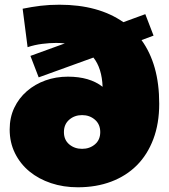

<svg xmlns="http://www.w3.org/2000/svg" viewBox="-20 -778 716 814"><path d="M328 -147Q360 -147 382.5 -166Q405 -185 405 -218Q405 -251 382.5 -270.5Q360 -290 328 -290Q296 -290 273.5 -270.5Q251 -251 251 -218Q251 -185 273.5 -166Q296 -147 328 -147ZM631 -627 580 -608Q617 -557 636 -490Q655 -423 655 -338Q655 -254 630 -188Q605 -122 560 -77Q515 -32 451.5 -8Q388 16 310 16Q249 16 196.5 -1.5Q144 -19 105 -51Q66 -83 43.5 -128.5Q21 -174 21 -229Q21 -280 40.5 -321Q60 -362 94 -391.5Q128 -421 172.5 -437Q217 -453 268 -453Q360 -453 415 -410Q412 -489 376 -534L144 -450L109 -541L255 -594Q246 -595 237 -595.5Q228 -596 218 -596Q191 -596 159 -592Q127 -588 97 -578L76 -741Q115 -749 152 -753.5Q189 -758 232 -758Q397 -758 503 -684L596 -718Z"/></svg>

Font: Montserrat-Alt1 Black
Style: Regular
Weight: 900
Designer: Differentunic
Foundry: Differentunic
Version: Version 7.222